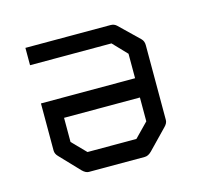

<svg xmlns="http://www.w3.org/2000/svg" viewBox="-70 -563 681 599"><g transform="rotate(-15 270.0 -263.5)"><path d="M363 -296V-375L320 -420H57V-476H332Q344 -476 352 -468L414 -408Q422 -400 422 -387V-145Q422 -135 412 -125L351 -62Q340 -51 329 -51H148Q138 -51 127 -62L68 -124Q59 -133 59 -144V-296ZM362 -234H117V-156L160 -112H318L362 -157Z"/></g></svg>

Font: IBM 3270
Style: Regular
Weight: 400
Monospace: yes
Version: Version 2.3.1